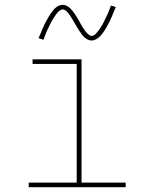

<svg xmlns="http://www.w3.org/2000/svg" viewBox="-20 -776 640 796"><path d="M99 0V-19H298V-511H115V-530H318V-19H501V0ZM360 -608Q351 -608 343.5 -612Q336 -616 330 -621.5Q324 -627 319 -633.5Q314 -640 309.5 -647Q305 -654 300.5 -661.5Q296 -669 292 -676L291 -677Q289 -681 286 -686Q283 -691 280.5 -695.5Q278 -700 275 -704.5Q272 -709 269.5 -713Q267 -717 264 -720.5Q261 -724 257 -728Q253 -732 249 -734.5Q245 -737 240 -737Q236 -737 231.5 -734.5Q227 -732 224 -729.5Q221 -727 218 -723.5Q215 -720 211.5 -715Q208 -710 206.5 -707.5Q205 -705 203 -702Q201 -699 199 -696Q197 -693 195 -689.5Q193 -686 191 -682Q189 -678 187 -673.5Q185 -669 182.5 -664.5Q180 -660 178 -655.5Q176 -651 173.5 -645.5Q171 -640 169 -634.5Q167 -629 164.5 -623Q162 -617 160 -611L140 -618Q145 -629 149 -639Q153 -649 157 -658.5Q161 -668 165 -676Q169 -684 173 -691Q177 -698 180.5 -704.5Q184 -711 188 -716.5Q192 -722 197.5 -729.5Q203 -737 209 -742.5Q215 -748 223 -752Q231 -756 240 -756Q249 -756 256.5 -752Q264 -748 270 -742.5Q276 -737 281 -730.5Q286 -724 291 -717Q296 -710 300 -702.5Q304 -695 309 -688V-687Q311 -683 314 -678Q317 -673 319.5 -668.5Q322 -664 325 -659.5Q328 -655 330.5 -651.5Q333 -648 336 -644Q339 -640 343 -636.5Q347 -633 351 -630Q355 -627 360 -627Q364 -627 368.5 -629.5Q373 -632 376 -635Q379 -638 382 -641.5Q385 -645 388.5 -649.5Q392 -654 393.5 -656.5Q395 -659 397 -662Q399 -665 401 -668Q403 -671 405 -675Q407 -679 409 -682.5Q411 -686 413 -690.5Q415 -695 417.5 -699.5Q420 -704 422 -709Q424 -714 426.5 -719Q429 -724 431 -729.5Q433 -735 435.5 -741Q438 -747 440 -753L460 -747Q455 -735 451 -725Q447 -715 443 -706Q439 -697 435 -688.5Q431 -680 427 -673Q423 -666 419.5 -659.5Q416 -653 412 -647.5Q408 -642 402.5 -634.5Q397 -627 391 -622Q385 -617 377 -612.5Q369 -608 360 -608Z"/></svg>

Font: Iosevka Slab Thin Extended
Style: Regular
Weight: 100
Width: 7
Monospace: yes
Designer: Belleve Invis
Foundry: Belleve Invis
Version: Version 11.1.1; ttfautohint (v1.8.3)